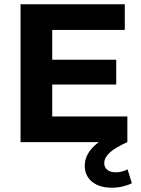

<svg xmlns="http://www.w3.org/2000/svg" viewBox="-20 -664 657 897"><path d="M575 -120V0H76V-644H563V-524H224V-385H523V-269H224V-120ZM376 110Q376 65 411.5 26.5Q447 -12 518 -38L575 0Q517 26 492 49.5Q467 73 467 98Q467 118 481.5 129.5Q496 141 520 141Q551 141 576 127L596 192Q579 201 554 207Q529 213 503 213Q444 213 410 185Q376 157 376 110Z"/></svg>

Font: Montserrat Ace
Style: Bold
Weight: 700
Designer: Julieta Ulanovsky
Foundry: Julieta Ulanovsky
Version: Version 1